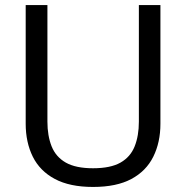

<svg xmlns="http://www.w3.org/2000/svg" viewBox="-20 -727 737 760"><path d="M615 -707V-237.3Q615 -163.7 586.8 -106.8Q558.7 -50 500 -18.5Q441.3 13 348.3 13Q256.3 13 197.2 -18.5Q138 -50 109.8 -106.8Q81.7 -163.7 81.7 -237.3V-707H167.7V-245.7Q167.7 -189.6 184.3 -147.8Q201 -106 240.3 -83.5Q279.7 -61 348.2 -61Q417.6 -61 457 -83.4Q496.3 -105.7 513 -147.6Q529.7 -189.5 529.7 -245.7V-707Z"/></svg>

Font: Asta Sans Light
Style: Regular
Weight: 300
Designer: 42dot
Version: Version 1.000